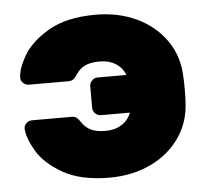

<svg xmlns="http://www.w3.org/2000/svg" viewBox="-44 -577 691 634"><g transform="rotate(-5 301.5 -260.0)"><path d="M379 -323Q370 -347 348 -361Q326 -375 295 -375Q264 -375 246 -366Q228 -357 216 -339Q210 -329 203.5 -324Q197 -319 187 -319H56Q45 -319 37 -326.5Q29 -334 29 -344Q29 -373 54 -416.5Q79 -460 138.5 -495Q198 -530 295 -530Q370 -530 430.5 -501.5Q491 -473 527.5 -421Q564 -369 566 -300Q567 -290 567 -260Q567 -230 566 -220Q564 -151 527.5 -99Q491 -47 430.5 -18.5Q370 10 295 10Q199 10 140 -24Q81 -58 56 -101Q31 -144 29 -174Q28 -185 36.5 -193Q45 -201 56 -201H187Q197 -201 203.5 -196Q210 -191 216 -181Q228 -163 246 -154Q264 -145 295 -145Q326 -145 348 -159Q370 -173 380 -198H284Q273 -198 265 -206Q257 -214 257 -225V-296Q257 -307 265 -315Q273 -323 284 -323Z"/></g></svg>

Font: Hezaedrus
Style: Bold
Weight: 700
Designer: Hubert & Fischer
Foundry: Hubert & Fischer
Version: Version 1.10;September 3, 2019;FontCreator 11.5.0.2425 64-bi